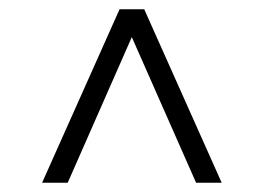

<svg xmlns="http://www.w3.org/2000/svg" viewBox="-20 -664 572 414"><path d="M291 -644 458 -270H402.8L264.2 -584L126 -270H70.8L237.8 -644Z"/></svg>

Font: Arapey-Regular
Style: Regular
Weight: 400
Designer: Eduardo Rodriguez Tunni
Foundry: Eduardo Rodriguez Tunni
Version: Version 1.002